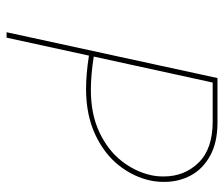

<svg xmlns="http://www.w3.org/2000/svg" viewBox="-70 -628 698 599"><g transform="rotate(90 279.5 -329.0)"><path d="M548 -492Q548 -469 544 -450Q533 -397 497 -351Q461 -305 400 -276.5Q339 -248 258 -248Q211 -248 154 -257L98 0H81L224 -658H363Q425 -658 466.5 -635Q508 -612 528 -574.5Q548 -537 548 -492ZM531 -490Q531 -555 488 -599Q445 -643 360 -643H238L157 -272Q214 -263 261 -263Q337 -263 393 -289.5Q449 -316 482.5 -358.5Q516 -401 527 -451Q531 -468 531 -490Z"/></g></svg>

Font: Ysabeau Thin
Style: Italic
Weight: 200
Italic angle: -12°
Designer: Christian Thalmann (Catharsis Fonts)
Version: Version 0.003